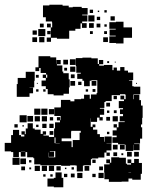

<svg xmlns="http://www.w3.org/2000/svg" viewBox="-20 -764 662 813"><path d="M249 -360H207V-365H182V-387H174V-399H156V-423H174V-434H161V-448H175V-455H152V-476H146V-463H130V-479H143V-526H193V-521H218V-494H219V-510H237V-492H221V-487H244V-461H248V-454H271V-428H251H275V-394H272V-367H249ZM60 -99H36V-120H27V-123H0V-159H27V-162V-192H35V-214H61V-192H69V-186H83V-194H71V-208H85V-196H89V-220H127V-215H152V-197H161V-208H175V-194H164V-190H187V-184H209V-220H213V-246H234V-254H221V-268H235V-255H237V-273H210V-309H237V-312H238V-341H278V-335H295V-344H323V-346H336V-363H360V-346H365V-364H389V-370H392V-395V-424H367V-422H360V-399H336V-422H329V-430H307V-452H322V-456H303V-484H301V-518H329V-520H367V-517H394V-493H399V-510H417V-492H400V-486H420V-489H456V-467H461V-478H475V-465H489V-480H507V-465H522V-457H544V-425H526V-423H540V-399H526H546V-397H574V-365H546V-363H544V-344H546V-363H570V-340H577V-317H584V-265H582V-237H577V-225H582V-177H573V-156H548V-154H571V-128H545V-151H544V-125H512V-151H508V-131H488V-151H508V-153H480V-159H456V-183H474V-190H457V-212H474V-224H461V-238H475V-225H482V-247H508V-250H487V-272H501V-281H488V-301H501V-306H483V-336H505V-343H490V-359H506V-344H512V-363H510V-365H488V-361H453V-336H427V-332H422V-307H403V-304H421V-278H403V-268H415V-254H401V-266H391V-248H365V-263H364V-245V-227H372V-237H384V-225H374V-215H392V-196H403V-184H421V-164H423V-186H453V-156H431V-155H452V-127H431V-118H445V-104H431V-118H422V-97H396V-93H369V-90H365V-64H336V-63H331V-38H305V-63H300V-64H277V-62H239V-65H215V-64H185H151V-93V-68H125V-94H150H121V-116V-98H95V-120H88V-101H68V-120H60ZM300 -489H276V-513H300ZM268 -491H248V-511H268ZM442 -497H434V-505H442ZM470 -499H466V-503H470ZM299 -460H277V-482H299ZM264 -465H252V-477H264ZM105 -354H51V-408H55V-434H89V-460H127V-422H125V-394H105V-393H120V-369H105ZM296 -433H280V-449H296ZM180 -435V-448H175V-435ZM144 -435H132V-447H144ZM298 -401H278V-421H298ZM388 -401H368V-421H388ZM325 -404H311V-418H325ZM560 -409H556V-413H560ZM140 -409H136V-413H140ZM384 -375H372V-387H384ZM173 -376H163V-386H173ZM143 -376H133V-386H143ZM353 -376H343V-386H353ZM475 -344H461V-358H475ZM446 -313H430V-329H446ZM151 -278H125V-304H151ZM181 -278H155V-304H181ZM209 -280H187V-302H209ZM474 -285H462V-297H474ZM443 -286H433V-296H443ZM93 -246H63V-276H93ZM120 -249H96V-273H120ZM479 -250H457V-272H479ZM149 -250H127V-272H149ZM179 -250H157V-272H179ZM446 -253H430V-269H446ZM205 -254H191V-268H205ZM509 -251V-264V-251ZM119 -220H97V-242H119ZM207 -222H189V-240H207ZM177 -222H159V-240H177ZM55 -224H41V-238H55ZM143 -226H133V-236H143ZM81 -228H75V-234H81ZM281 -178H241V-166H283V-141H288V-171H317V-202H322V-210H297H282V-207H281ZM206 -193H190V-209H206ZM443 -196H433V-206H443ZM215 -158V-182H211V-158ZM215 -157H233V-158H215ZM478 -131H458V-151H478ZM215 -125H230H215ZM209 -100H187V-118H186V-98H214V-124H191V-122H209ZM69 -121H87V-122H69ZM568 -101H548V-121H568ZM538 -101H518V-121H538ZM476 -103H460V-119H476ZM502 -107H494V-115H502ZM495 6H441V-5H422V-34H421V-68H444V-73H430V-89H446V-75H451V-98H485V-96H513V-71H518V-67H535V-73H520V-89H536V-74H548V-91H568V-74H581V-28H576V-3H540V-8H524V5H495ZM215 -97H230H215ZM63 -66H33V-96H63ZM90 -69H66V-93H90ZM385 -74H371V-88H385ZM113 -76H103V-86H113ZM179 -40H157V-62H179ZM149 -40H127V-62H149ZM209 -40H187V-62H209ZM358 -41H338V-61H358ZM237 -42H219V-60H237ZM86 -43H70V-59H86ZM416 -43H400V-59H416ZM293 -46H283V-56H293ZM112 -47H104V-55H112ZM261 -48H255V-54H261ZM524 -34H535V-35H524ZM248 29H208V26H181V-8H208V-11H215V-34H241V-11H248ZM329 -10H307V-32H329ZM419 -10H397V-32H419ZM296 -13H280V-29H296ZM385 -14H371V-28H385ZM265 -14H251V-28H265ZM203 -16H193V-26H203ZM173 -16H163V-26H173ZM196 -587H178V-605H195V-648H201V-669H200V-688V-673H174V-691H162V-741H189V-744H245V-740H271V-733H288V-735H326V-730H351V-702H328V-699H350V-673H328V-666H347V-646H327V-665H321V-642H299V-634H273V-600H221V-604H196ZM374 -709H360V-723H374ZM432 -711H422V-721H432ZM400 -713H394V-719H400ZM380 -673H354V-699H380ZM466 -677H448V-695H466ZM404 -679H390V-693H404ZM503 -580H471V-582H443V-610H470V-613H444V-639H470V-642H443V-670H471V-643V-672H503V-648H539V-604H503ZM377 -646H357V-666H377ZM165 -648H149V-664H165ZM405 -648H389V-664H405ZM195 -648H179V-664H195ZM432 -651H422V-661H432ZM172 -611H142V-641H172ZM136 -617H118V-635H136ZM194 -619H180V-633H194ZM433 -620H421V-632H433ZM373 -620H361V-632H373ZM168 -585H146V-607H168ZM437 -586H417V-606H437ZM137 -586H117V-606H137Z"/></svg>

Font: Rubik Storm
Style: Regular
Weight: 400
Designer: Hubert and Fischer, NaN
Foundry: Hubert and Fischer, NaN
Version: Version 2.201